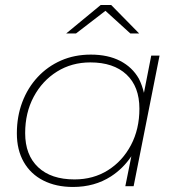

<svg xmlns="http://www.w3.org/2000/svg" viewBox="-20 -740 713 763"><path d="M270 3Q203 3 152.5 -22.5Q102 -48 74.5 -96Q47 -144 47 -210Q47 -277 68.5 -334Q90 -391 129.5 -433.5Q169 -476 222.5 -499.5Q276 -523 341 -523Q409 -523 457.5 -498Q506 -473 532 -427Q545 -401 552 -371L581 -519H614L511 0H478L502 -119Q469 -70 421 -39Q356 3 270 3ZM276 -27Q351 -27 409 -63.5Q467 -100 500.5 -163.5Q534 -227 534 -308Q534 -396 482.5 -444Q431 -492 339 -492Q265 -492 206.5 -455.5Q148 -419 114 -355.5Q80 -292 80 -211Q80 -124 131.5 -75.5Q183 -27 276 -27ZM243 -607 380 -720H422L533 -607H498L399 -697L282 -607Z"/></svg>

Font: Montserrat Thin ExtraLight
Style: Italic
Weight: 250
Italic angle: -11.3°
Version: Version 9.000